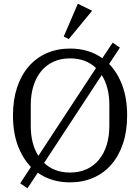

<svg xmlns="http://www.w3.org/2000/svg" viewBox="-20 -972 756 1036"><path d="M89 17 147 -71Q101 -119 75.5 -188.5Q50 -258 50 -349Q50 -433 72 -499.5Q94 -566 134.5 -613Q175 -660 232 -685Q289 -710 358 -710Q459 -710 532 -658L588 -742L627 -715L569 -627Q615 -579 640.5 -509.5Q666 -440 666 -349Q666 -265 644 -198.5Q622 -132 581.5 -85Q541 -38 484 -13Q427 12 358 12Q257 12 184 -40L128 44ZM498 -605Q472 -630 437 -643.5Q402 -657 358 -657Q307 -657 267.5 -638.5Q228 -620 201 -586.5Q174 -553 160 -507Q146 -461 146 -406V-292Q146 -196 187 -131ZM358 -41Q409 -41 448.5 -59.5Q488 -78 515 -111.5Q542 -145 556 -191Q570 -237 570 -292V-406Q570 -502 529 -567L218 -93Q244 -68 279 -54.5Q314 -41 358 -41ZM324 -775 400 -952 477 -914 351 -761Z"/></svg>

Font: IBM Plex Serif
Style: Regular
Weight: 400
Designer: Mike Abbink, Paul van der Laan, Pieter van Rosmalen
Foundry: Bold Monday
Version: Version 3.001